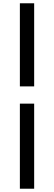

<svg xmlns="http://www.w3.org/2000/svg" viewBox="-20 -867 329 1169"><path d="M101 -341V-847H188V-341ZM101 282V-236H188V282Z"/></svg>

Font: Noto Sans JP Thin SemiBold
Style: Regular
Weight: 600
Version: Version 2.004-H2;hotconv 1.0.118;makeotfexe 2.5.65603